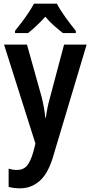

<svg xmlns="http://www.w3.org/2000/svg" viewBox="-20 -786 494 1046"><path d="M2 -543H127L207 -257Q221 -201 227 -145H230Q236 -197 253 -257L329 -543H452L267 75Q240 162 194.5 201Q149 240 90 240Q72 240 56.5 238Q41 236 27 232V133Q37 136 48.5 138Q60 140 72 140Q107 140 127 116.5Q147 93 162 40L173 -4ZM290 -766Q307 -733 336.5 -692Q366 -651 393 -618V-606H322Q301 -623 275 -645.5Q249 -668 227 -695Q203 -668 177.5 -644.5Q152 -621 133 -606H62V-618Q79 -639 99 -665.5Q119 -692 136.5 -718.5Q154 -745 165 -766Z"/></svg>

Font: Noto Sans Gujarati Condensed SemiBold
Style: Regular
Weight: 600
Width: 3
Designer: Jelle Bosma - Monotype Design Team, Universal Thirst
Foundry: Monotype Imaging Inc.
Version: Version 2.106; ttfautohint (v1.8.4.7-5d5b)